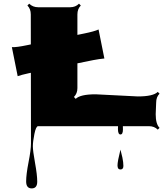

<svg xmlns="http://www.w3.org/2000/svg" viewBox="-20 -690 921 1050"><path d="M490.2 -361.3 137.7 -289.6Q97.2 -280.8 76.7 -273.4L44.9 -432.1Q69.8 -430.7 127.9 -442.9L440.4 -506.8Q496.1 -518.1 519 -528.8L550.8 -370.1Q523.9 -367.7 490.2 -361.3ZM834 -128.9 831.5 -65.4Q831.5 -11.7 852.5 9.3L842.8 19Q824.2 0 794.4 0H651.9Q652.3 6.8 652.3 18.1Q652.3 45.4 638.7 45.4Q625 45.4 625 14.6Q625 5.4 625.5 0H188.5Q176.8 0 168.2 42.2Q159.7 84.5 159.7 109.9Q159.7 135.3 171.6 200.9Q183.6 266.6 183.6 303.5Q183.6 340.3 153.3 340.3Q123 340.3 123 302.2Q123 264.2 136.2 196.5Q149.4 128.9 149.4 94.7L148.4 -610.8Q148.4 -641.6 129.9 -659.7L139.6 -669.9Q159.7 -650.4 188.5 -650.4H363.8Q393.1 -650.4 412.1 -669.9L421.9 -659.7Q403.3 -641.6 403.3 -610.8V-208Q403.3 -178.7 384.3 -159.7L394 -149.4Q418.9 -174.3 502.9 -174.3L733.9 -162.6Q817.9 -162.6 842.8 -187.5L852.5 -177.7Q834 -159.7 834 -128.9ZM638.7 128.4Q639.2 131.3 643.6 148.2Q647.9 165 649.4 171.9Q654.8 198.2 654.8 217.5Q654.8 236.8 638.7 236.8Q622.6 236.8 622.6 214.8Q622.6 192.9 638.7 128.4Z"/></svg>

Font: Nosifer
Style: Regular
Weight: 400
Version: Version 001.002